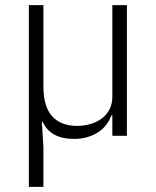

<svg xmlns="http://www.w3.org/2000/svg" viewBox="-20 -532 610 752"><path d="M93 200V-512H150V-194Q150 -115 184 -77Q218 -39 282 -39Q309 -39 333.5 -46Q358 -53 377.5 -67Q397 -81 408.5 -103Q420 -125 420 -154V-512H477V0H420V-81H417Q410 -63 398 -46Q386 -29 368 -16.5Q350 -4 325.5 4Q301 12 269 12Q178 12 147 -55H144L150 45V200Z"/></svg>

Font: IBM Plex Sans Arabic Light
Style: Regular
Weight: 300
Designer: Mike Abbink, Paul van der Laan, Pieter van Rosmalen, Wael Morcos, Khajak Apelian
Foundry: Bold Monday
Version: Version 1.2